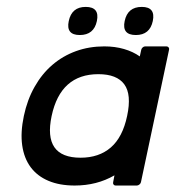

<svg xmlns="http://www.w3.org/2000/svg" viewBox="-20 -541 522 570"><path d="M474.1 -403.3Q478 -403.3 480.5 -400.4Q482.9 -397.5 481.9 -393.6L398.4 0Q397.5 3.9 393.8 6.8Q390.1 9.8 386.2 9.8H323.2Q319.3 9.8 317.1 6.8Q314.9 3.9 315.9 0L319.8 -20.5Q267.6 9.8 201.7 9.8Q156.7 9.8 123.8 -4.2Q90.8 -18.1 71 -44.7Q51.3 -71.3 45.9 -109.6Q40.5 -147.9 50.8 -196.8Q61 -245.1 82.8 -283.4Q104.5 -321.8 135.5 -348.4Q166.5 -375 205.6 -389.2Q244.6 -403.3 289.6 -403.3Q321.3 -403.3 348.1 -395.5Q375 -387.7 395 -373.5L399.4 -393.6Q400.4 -397.5 403.8 -400.4Q407.2 -403.3 411.1 -403.3ZM349.1 -290.5Q327.1 -320.8 272 -320.8Q159.7 -320.8 133.3 -196.8Q106.9 -72.8 219.2 -72.8Q273.9 -72.8 309.1 -103.3Q344.2 -133.8 357.4 -196.8Q371.1 -260.3 349.1 -290.5ZM234.4 -520.5Q276.4 -520.5 267.6 -478.5Q258.8 -437 216.8 -437Q175.3 -437 184.1 -478.5Q192.9 -520.5 234.4 -520.5ZM400.9 -520.5Q442.4 -520.5 433.6 -478.5Q424.8 -437 383.3 -437Q341.3 -437 350.1 -478.5Q358.9 -520.5 400.9 -520.5Z"/></svg>

Font: Fibel Nord
Style: Bold Italic
Weight: 700
Designer: Peter Wiegel
Foundry: Peter Wioegel
Version: Version 000.000